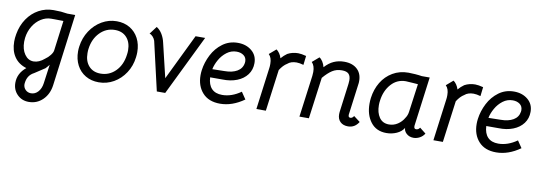

<svg xmlns="http://www.w3.org/2000/svg" viewBox="-59 -927 4521 1599"><g transform="rotate(10 2201.5 -128.0)"><path d="M82 134Q82 54 151 -2Q84 -22 48.5 -74Q13 -126 13 -203Q13 -233 19 -266Q32 -340 70.5 -397Q109 -454 166.5 -485.5Q224 -517 291 -517L353 -515L409 -508H475L396 98Q386 176 337 224Q288 272 219 272Q160 272 121 232.5Q82 193 82 134ZM291 -106Q316 -123 334 -146.5Q352 -170 354 -188L387 -442L312 -443H283Q239 -443 198.5 -417.5Q158 -392 131 -347.5Q104 -303 97 -248Q95 -226 95 -215Q95 -151 124.5 -109Q154 -67 200 -67Q246 -67 291 -106ZM316 97 338 -63Q336 -61 327.5 -50Q319 -39 309 -29Q286 -13 222 28Q167 56 160 122Q159 125 159 132Q159 160 178 179Q197 198 225 198Q260 198 285 170Q310 142 316 97Z M551 -214Q551 -235 554 -256Q564 -330 603 -389.5Q642 -449 700.5 -483Q759 -517 826 -517Q889 -517 937 -488.5Q985 -460 1011.5 -409Q1038 -358 1038 -293Q1038 -272 1035 -249Q1026 -175 987.5 -116Q949 -57 890.5 -23.5Q832 10 764 10Q701 10 652.5 -18.5Q604 -47 577.5 -98Q551 -149 551 -214ZM957 -257Q960 -277 960 -293Q960 -362 923.5 -402.5Q887 -443 824 -443Q750 -443 697 -389Q644 -335 633 -249Q631 -237 631 -213Q631 -145 667.5 -104.5Q704 -64 767 -64Q841 -64 893.5 -117Q946 -170 957 -257Z M1112 -463 1161 -528Q1190 -510 1209 -478Q1228 -446 1236 -409L1305 -120L1493 -508H1574L1326 1H1255L1160 -411Q1154 -429 1140.5 -444Q1127 -459 1112 -463Z M1590 -196Q1590 -217 1593 -239Q1602 -306 1634.5 -369.5Q1667 -433 1722.5 -474Q1778 -515 1851 -515Q1921 -515 1968 -476Q2015 -437 2015 -372Q2015 -316 1984 -274.5Q1953 -233 1898.5 -211.5Q1844 -190 1775 -192H1672Q1675 -130 1706 -97.5Q1737 -65 1795 -65Q1875 -65 1953 -120L1993 -61Q1893 10 1790 10Q1694 10 1642 -47.5Q1590 -105 1590 -196ZM1936 -360Q1937 -364 1937 -372Q1937 -405 1913 -423Q1889 -441 1853 -441Q1807 -441 1770 -413Q1733 -385 1709.5 -343.5Q1686 -302 1678 -262L1781 -264Q1846 -264 1887.5 -288.5Q1929 -313 1936 -360Z M2428 -506 2419 -429Q2385 -439 2360 -439Q2312 -439 2284 -414Q2252 -395 2224 -351L2177 1H2097L2144 -355Q2146 -367 2146 -389Q2146 -442 2119 -468L2176 -517Q2190 -508 2202.5 -489.5Q2215 -471 2221 -450Q2243 -476 2270 -495Q2311 -517 2360 -517Q2386 -517 2428 -506Z M2963 -42Q2930 11 2873 11Q2831 11 2807 -12.5Q2783 -36 2783 -76Q2783 -88 2784 -94L2816 -339Q2818 -359 2818 -368Q2818 -404 2801 -422Q2784 -440 2743 -440Q2697 -440 2662 -417.5Q2627 -395 2588 -349L2541 1H2461L2508 -352Q2510 -376 2510 -385Q2510 -438 2483 -465L2540 -514Q2555 -505 2568 -484.5Q2581 -464 2587 -439Q2622 -478 2662 -496Q2702 -514 2750 -514Q2823 -514 2863.5 -473.5Q2904 -433 2899 -361L2863 -87V-82Q2863 -63 2880 -63Q2897 -63 2909 -83Z M3017 -207Q3017 -231 3020 -255Q3030 -330 3065.5 -389Q3101 -448 3159.5 -482.5Q3218 -517 3293 -517Q3316 -517 3349.5 -514.5Q3383 -512 3406 -508H3473L3418 -91V-85Q3418 -64 3436 -64Q3456 -64 3467 -83L3519 -42Q3504 -17 3478.5 -3.5Q3453 10 3427 10Q3390 10 3366 -12.5Q3342 -35 3344 -64V-59Q3324 -26 3283.5 -8Q3243 10 3197 10Q3111 10 3064 -51.5Q3017 -113 3017 -207ZM3332 -142Q3349 -166 3353 -196L3386 -436L3347 -439Q3297 -443 3283 -443Q3209 -443 3159.5 -387.5Q3110 -332 3099 -248Q3096 -229 3096 -208Q3096 -145 3124 -104.5Q3152 -64 3206 -64Q3246 -64 3279.5 -86Q3313 -108 3332 -142Z M3925 -506 3916 -429Q3882 -439 3857 -439Q3809 -439 3781 -414Q3749 -395 3721 -351L3674 1H3594L3641 -355Q3643 -367 3643 -389Q3643 -442 3616 -468L3673 -517Q3687 -508 3699.5 -489.5Q3712 -471 3718 -450Q3740 -476 3767 -495Q3808 -517 3857 -517Q3883 -517 3925 -506Z M3925 -196Q3925 -217 3928 -239Q3937 -306 3969.5 -369.5Q4002 -433 4057.5 -474Q4113 -515 4186 -515Q4256 -515 4303 -476Q4350 -437 4350 -372Q4350 -316 4319 -274.5Q4288 -233 4233.5 -211.5Q4179 -190 4110 -192H4007Q4010 -130 4041 -97.5Q4072 -65 4130 -65Q4210 -65 4288 -120L4328 -61Q4228 10 4125 10Q4029 10 3977 -47.5Q3925 -105 3925 -196ZM4271 -360Q4272 -364 4272 -372Q4272 -405 4248 -423Q4224 -441 4188 -441Q4142 -441 4105 -413Q4068 -385 4044.5 -343.5Q4021 -302 4013 -262L4116 -264Q4181 -264 4222.5 -288.5Q4264 -313 4271 -360Z"/></g></svg>

Font: Bellota
Style: Bold Italic
Weight: 700
Italic angle: -7.5°
Designer: Kemie Guaida
Foundry: Kemie Guaida
Version: Version 4.001